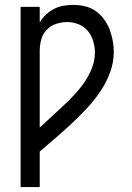

<svg xmlns="http://www.w3.org/2000/svg" viewBox="-20 -763 540 783"><path d="M64 0V-735H142V-671Q152 -689 167 -703Q182 -717 200 -726.5Q218 -736 238.5 -739.5Q259 -743 279 -743Q303 -743 326.5 -737.5Q350 -732 369.5 -718.5Q389 -705 403.5 -685.5Q418 -666 426.5 -644Q435 -622 439.5 -598.5Q444 -575 444 -552Q444 -508 428.5 -466.5Q413 -425 388.5 -389Q364 -353 334.5 -321.5Q305 -290 273 -260Q241 -230 208 -201.5Q175 -173 142 -145V0ZM142 -243Q166 -265 190 -287Q214 -309 237.5 -331Q261 -353 283.5 -377Q306 -401 324.5 -428Q343 -455 355 -485.5Q367 -516 367 -549Q367 -572 360 -595.5Q353 -619 338 -637Q323 -655 300.5 -664Q278 -673 254 -673Q231 -673 208.5 -665.5Q186 -658 170 -641Q154 -624 148 -601Q142 -578 142 -555Z"/></svg>

Font: HulyMono
Style: Regular
Weight: 400
Monospace: yes
Designer: Belleve Invis
Foundry: Belleve Invis
Version: Version 33.2.5; ttfautohint (v1.8.4)